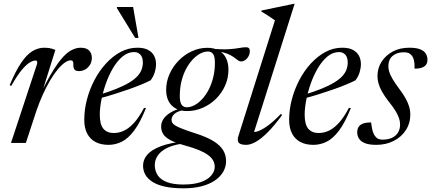

<svg xmlns="http://www.w3.org/2000/svg" viewBox="-20 -755 2278 1014"><path d="M176 -418Q177.5 -424.5 175.8 -430Q174 -435.5 167 -435.5Q155 -435.5 136.5 -424.5Q118 -413.5 94 -384.5Q70 -355.5 39.5 -301.5L31 -305Q62.5 -380.5 91.8 -423.5Q121 -466.5 151 -484.8Q181 -503 214 -503Q225.5 -503 235.2 -501.8Q245 -500.5 254 -498Q263 -495.5 272.5 -491.5L205 -276.5H202.5Q248 -367.5 283 -416.5Q318 -465.5 347.5 -484.2Q377 -503 405.5 -503Q436.5 -503 450.8 -488Q465 -473 465 -450Q465 -429 455.5 -413.2Q446 -397.5 430.8 -388.5Q415.5 -379.5 397.5 -379.5Q381 -379.5 374.2 -387Q367.5 -394.5 367.5 -410Q368 -426 364.5 -431.2Q361 -436.5 354 -436.5Q339.5 -436.5 321.5 -423.8Q303.5 -411 283.8 -387Q264 -363 244.5 -330Q225 -297 206.8 -257Q188.5 -217 173 -172L116.5 0H38Z M688 -480Q655.5 -480 627.5 -456.8Q599.5 -433.5 577.2 -396Q555 -358.5 539.2 -314Q523.5 -269.5 515.2 -226.2Q507 -183 507 -150Q507 -97.5 526.2 -75Q545.5 -52.5 581 -52.5Q608 -52.5 634.2 -64.5Q660.5 -76.5 687.2 -105.5Q714 -134.5 740.5 -185L751 -184.5Q720.5 -108 688.8 -65.8Q657 -23.5 623.5 -6.8Q590 10 553 10Q513 10 484.2 -5.2Q455.5 -20.5 440.2 -50Q425 -79.5 425 -122.5Q425 -175.5 439.2 -229.8Q453.5 -284 479.2 -333Q505 -382 540.2 -420.2Q575.5 -458.5 617.2 -480.8Q659 -503 705.5 -503Q740.5 -503 762 -491.5Q783.5 -480 793.8 -460.5Q804 -441 804 -417Q804 -395.5 797.2 -373.2Q790.5 -351 775.5 -331Q757.5 -321.5 727.5 -309Q697.5 -296.5 659.8 -283.2Q622 -270 580.5 -257Q539 -244 498.5 -233.5L501 -253.5Q557 -270.5 597.2 -287Q637.5 -303.5 664 -319.8Q690.5 -336 706 -353Q721.5 -370 728 -388.2Q734.5 -406.5 734.5 -426Q734.5 -442.5 729 -454.5Q723.5 -466.5 713.2 -473.2Q703 -480 688 -480ZM711.5 -554.5H694L597 -713L598 -718H683Z M1253.5 -430.5Q1245.5 -430.5 1238.2 -435.5Q1231 -440.5 1221 -448.2Q1211 -456 1196.5 -464Q1182 -472 1159.5 -478Q1137 -484 1105 -485L1097.5 -497.5Q1154 -493 1188.2 -495.2Q1222.5 -497.5 1243.2 -501.5Q1264 -505.5 1279.5 -505.5Q1290 -505.5 1294.8 -500.2Q1299.5 -495 1299.5 -485Q1299.5 -474 1295.5 -464.2Q1291.5 -454.5 1285 -446.8Q1278.5 -439 1270.2 -434.8Q1262 -430.5 1253.5 -430.5ZM966.5 -188.5Q986.5 -188.5 1007.2 -199.5Q1028 -210.5 1047.5 -231.5Q1067 -252.5 1082 -281.2Q1097 -310 1106 -346Q1115 -382 1115 -423Q1115 -455.5 1105.8 -469.2Q1096.5 -483 1078 -483Q1058 -483 1037 -471.8Q1016 -460.5 996.8 -439.8Q977.5 -419 962.2 -390Q947 -361 938.2 -325.2Q929.5 -289.5 929.5 -248Q929.5 -215.5 939 -202Q948.5 -188.5 966.5 -188.5ZM1075.5 -502.5Q1111.5 -502.5 1136.2 -488.2Q1161 -474 1173.8 -448Q1186.5 -422 1186.5 -387Q1186.5 -342.5 1168.8 -302.8Q1151 -263 1120.5 -233Q1090 -203 1050.8 -185.8Q1011.5 -168.5 968.5 -168.5Q933 -168.5 908.2 -182Q883.5 -195.5 870.5 -220.5Q857.5 -245.5 857.5 -280Q857.5 -323.5 875 -363.2Q892.5 -403 923 -434.5Q953.5 -466 992.8 -484.2Q1032 -502.5 1075.5 -502.5ZM950 239.5Q893 239.5 852.2 230.8Q811.5 222 785.8 205.8Q760 189.5 747.8 167.8Q735.5 146 735.5 120Q735.5 88 757.8 62Q780 36 829.5 17.2Q879 -1.5 960.5 -9.5H1000.5V0.5Q948.5 0.5 910.2 9.8Q872 19 847 35Q822 51 809.8 71.8Q797.5 92.5 797.5 117Q797.5 147.5 813 170.8Q828.5 194 861.8 206.8Q895 219.5 948 219.5Q1005 219.5 1041.8 206.2Q1078.5 193 1096.2 171.2Q1114 149.5 1114 126Q1114 108 1105.5 92.5Q1097 77 1078.2 63.2Q1059.5 49.5 1029.5 37.2Q999.5 25 956 13Q905 -1 878 -16Q851 -31 841 -48.5Q831 -66 831 -86Q831 -108 843.2 -126.5Q855.5 -145 879.5 -159.8Q903.5 -174.5 937.5 -184L949.5 -173.5Q916.5 -167.5 901.2 -153.5Q886 -139.5 886 -122Q886 -113.5 889.8 -106.8Q893.5 -100 905.8 -92.2Q918 -84.5 943 -74.8Q968 -65 1011 -51Q1073 -31.5 1108.5 -9Q1144 13.5 1159 39.2Q1174 65 1174 96Q1174 125.5 1159.2 151.5Q1144.5 177.5 1115.8 197.5Q1087 217.5 1045.2 228.5Q1003.5 239.5 950 239.5Z M1432 -647.5Q1423 -654 1411.8 -661.5Q1400.5 -669 1387.5 -677.5Q1374.5 -686 1360 -694.5L1361 -699.5L1532 -735H1536L1317 -43L1308 -60.5Q1317.5 -55 1337.8 -60.5Q1358 -66 1389.5 -87.8Q1421 -109.5 1463.5 -153.5L1470 -147.5Q1428.5 -91 1393.8 -56.2Q1359 -21.5 1330.8 -5.8Q1302.5 10 1280.5 10Q1250.5 10 1240.8 -1.2Q1231 -12.5 1240 -39.5Z M1770 -480Q1737.5 -480 1709.5 -456.8Q1681.5 -433.5 1659.2 -396Q1637 -358.5 1621.2 -314Q1605.5 -269.5 1597.2 -226.2Q1589 -183 1589 -150Q1589 -97.5 1608.2 -75Q1627.5 -52.5 1663 -52.5Q1690 -52.5 1716.2 -64.5Q1742.5 -76.5 1769.2 -105.5Q1796 -134.5 1822.5 -185L1833 -184.5Q1802.5 -108 1770.8 -65.8Q1739 -23.5 1705.5 -6.8Q1672 10 1635 10Q1595 10 1566.2 -5.2Q1537.5 -20.5 1522.2 -50Q1507 -79.5 1507 -122.5Q1507 -175.5 1521.2 -229.8Q1535.5 -284 1561.2 -333Q1587 -382 1622.2 -420.2Q1657.5 -458.5 1699.2 -480.8Q1741 -503 1787.5 -503Q1822.5 -503 1844 -491.5Q1865.5 -480 1875.8 -460.5Q1886 -441 1886 -417Q1886 -395.5 1879.2 -373.2Q1872.5 -351 1857.5 -331Q1839.5 -321.5 1809.5 -309Q1779.5 -296.5 1741.8 -283.2Q1704 -270 1662.5 -257Q1621 -244 1580.5 -233.5L1583 -253.5Q1639 -270.5 1679.2 -287Q1719.5 -303.5 1746 -319.8Q1772.5 -336 1788 -353Q1803.5 -370 1810 -388.2Q1816.5 -406.5 1816.5 -426Q1816.5 -442.5 1811 -454.5Q1805.5 -466.5 1795.2 -473.2Q1785 -480 1770 -480Z M1940 -108.5Q1943 -82 1947.5 -65Q1952 -48 1960.5 -36.5Q1969 -25 1978.8 -21.2Q1988.5 -17.5 2000 -17.5Q2029 -17.5 2049.8 -27Q2070.5 -36.5 2081.8 -54.5Q2093 -72.5 2093 -98Q2093 -114 2087.2 -131.2Q2081.5 -148.5 2068.2 -170Q2055 -191.5 2032 -220Q2009.5 -249 1996.8 -272.2Q1984 -295.5 1978.8 -315.2Q1973.5 -335 1973.5 -353.5Q1973.5 -395 1995 -428.8Q2016.5 -462.5 2054.2 -482.8Q2092 -503 2142 -503Q2177.5 -503 2198.5 -494.8Q2219.5 -486.5 2228.5 -472.2Q2237.5 -458 2237.5 -439Q2237.5 -424.5 2230.8 -414.2Q2224 -404 2209.2 -398.2Q2194.5 -392.5 2169.5 -392.5Q2170 -420 2166.5 -435.8Q2163 -451.5 2155 -461Q2147.5 -471 2137.5 -475Q2127.5 -479 2113.5 -479Q2076 -479 2053.5 -459.8Q2031 -440.5 2031 -404.5Q2031 -390.5 2036 -374.8Q2041 -359 2053.2 -338Q2065.5 -317 2088 -286.5Q2110.5 -257 2123.2 -233.2Q2136 -209.5 2141.5 -189.8Q2147 -170 2147 -151Q2147 -104.5 2123.5 -68Q2100 -31.5 2059.2 -10.8Q2018.5 10 1967 10Q1930.5 10 1908.5 1.5Q1886.5 -7 1876.5 -22Q1866.5 -37 1866.5 -56Q1866.5 -73.5 1874.2 -85.2Q1882 -97 1898.5 -102.8Q1915 -108.5 1940 -108.5Z"/></svg>

Font: Newsreader 60pt
Style: Italic
Weight: 400
Italic angle: -17°
Designer: Hugues Gentile
Foundry: Production Type
Version: Version 1.003